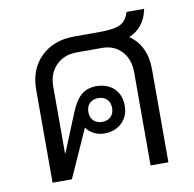

<svg xmlns="http://www.w3.org/2000/svg" viewBox="-72 -691 773 764"><g transform="rotate(-10 314.5 -309.0)"><path d="M481 -518Q548 -471 548 -376V0H476V-376Q476 -429 446 -461.5Q416 -494 367 -494H265Q213 -494 181 -461.5Q149 -429 149 -376V-107H151L213 -259Q233 -308 257 -328Q281 -348 317 -348Q362 -348 389 -322Q416 -296 416 -252Q416 -210 388.5 -183.5Q361 -157 317 -157Q295 -157 275.5 -167Q256 -177 245 -194L158 0H80V-376Q80 -458 131 -508Q182 -558 265 -558H367Q424 -558 449 -569Q474 -580 485 -610L488 -618H559L557 -610Q541 -542 481 -518ZM269 -252Q269 -230 282 -217Q295 -204 317 -204Q339 -204 352 -217Q365 -230 365 -252Q365 -274 352 -287Q339 -300 317 -300Q295 -300 282 -287Q269 -274 269 -252Z"/></g></svg>

Font: Bai Jamjuree
Style: Regular
Weight: 400
Designer: Katatrad Aksorn Co.,Ltd.
Foundry: Cadson Demak Co.,Ltd.
Version: Version 1.000; ttfautohint (v1.6)